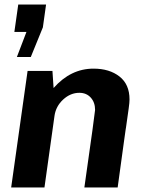

<svg xmlns="http://www.w3.org/2000/svg" viewBox="-20 -822 637 842"><path d="M548 -386Q548 -373 544.5 -347.5Q541 -322 532 -259Q534 -278 496 0H350Q397 -330 397 -340Q397 -373 378 -394Q359 -415 328 -415Q289 -415 257 -385.5Q225 -356 219 -314L175 0H29L101 -511H210L215 -436Q290 -521 390 -521Q460 -521 504 -486.5Q548 -452 548 -386ZM96 -682H43L60 -802H182L168 -702L115 -572H54Z"/></svg>

Font: Chivo
Style: Bold Italic
Weight: 700
Italic angle: -8.05°
Designer: Hector Gatti
Foundry: Omnibus-Type
Version: Version 1.007